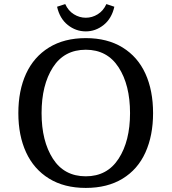

<svg xmlns="http://www.w3.org/2000/svg" viewBox="-20 -907 842 942"><path d="M70 -352Q70 -463 108 -545.5Q146 -628 220.5 -674Q295 -720 401 -720Q507 -720 581.5 -674Q656 -628 693.5 -545.5Q731 -463 731 -352Q731 -242 693.5 -159Q656 -76 581.5 -30.5Q507 15 401 15Q295 15 220.5 -31Q146 -77 108 -159.5Q70 -242 70 -352ZM618 -352Q618 -490 562 -576.5Q506 -663 401 -663Q295 -663 239.5 -576.5Q184 -490 184 -352Q184 -215 239.5 -128.5Q295 -42 401 -42Q506 -42 562 -128.5Q618 -215 618 -352ZM401 -820Q432 -820 459.5 -837Q487 -854 502 -887L541 -874Q528 -816 488.5 -784.5Q449 -753 401 -753Q352 -753 312.5 -784.5Q273 -816 260 -874L300 -887Q315 -854 342.5 -837Q370 -820 401 -820Z"/></svg>

Font: Andada Pro Medium
Style: Regular
Weight: 500
Designer: Carolina Giovagnoli
Foundry: Huerta Tipografica
Version: Version 3.005; ttfautohint (v1.8.4)